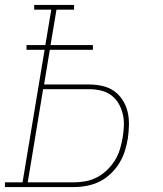

<svg xmlns="http://www.w3.org/2000/svg" viewBox="-38 -755 658 775"><path d="M-18 0V-19H53L142 -554H69V-573H145L169 -716H100V-735H261V-716H190L166 -573H337V-554H163L140 -414H322Q349 -414 375.5 -408Q402 -402 422.5 -387.5Q443 -373 457 -351Q471 -329 477 -304Q483 -279 482.5 -251Q482 -223 478 -196Q474 -171 466 -145.5Q458 -120 443.5 -96.5Q429 -73 408.5 -53.5Q388 -34 363.5 -22Q339 -10 313 -5Q287 0 261 0ZM74 -19H261Q284 -19 308 -23.5Q332 -28 354 -39.5Q376 -51 394.5 -69Q413 -87 426 -108Q439 -129 446 -152.5Q453 -176 457 -199Q461 -223 462 -247.5Q463 -272 457.5 -295Q452 -318 440.5 -337.5Q429 -357 411 -370.5Q393 -384 369.5 -389.5Q346 -395 322 -395H136Z"/></svg>

Font: Iosevka Slab Thin Extended
Style: Italic
Weight: 100
Width: 7
Italic angle: -9°
Monospace: yes
Designer: Belleve Invis
Foundry: Belleve Invis
Version: Version 11.1.0; ttfautohint (v1.8.3)